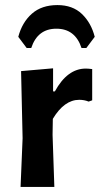

<svg xmlns="http://www.w3.org/2000/svg" viewBox="-20 -736 393 756"><path d="M85 -547 52 -591Q67 -648 105.5 -682Q144 -716 206 -716Q266 -716 302.5 -681Q339 -646 353 -591L320 -547H301Q276 -623 202 -623Q128 -623 103 -547ZM189 -467V-376H196Q245 -466 318 -466Q327 -466 343 -464V-341L329 -336Q312 -343 292 -343Q233 -343 188 -268L187 -205L194 0H61L69 -192L63 -456Z"/></svg>

Font: Alegreya Sans SC
Style: Bold
Weight: 700
Designer: Juan Pablo del Peral
Foundry: Huerta Tipografica
Version: Version 2.007